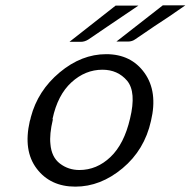

<svg xmlns="http://www.w3.org/2000/svg" viewBox="-20 -690 711 716"><path d="M239 -534 411 -669H496Q439 -630 382 -592L310 -543Q296 -534 281 -534ZM414 -535 587 -670H671Q607 -625 557 -593L485 -544Q473 -535 457 -535ZM91 -238Q92 -241 93.5 -246Q95 -251 95 -253Q121 -352 202.5 -420Q284 -488 376 -488Q469 -488 519 -418Q569 -348 543 -239Q519 -131 437 -62.5Q355 6 261 6Q168 6 117 -61Q66 -128 91 -238ZM176 -247Q176 -246 177 -244Q164 -189 168 -153Q172 -104 203.5 -80Q235 -56 276 -56Q341 -56 392 -104.5Q443 -153 465 -248Q489 -347 454 -389Q419 -430 362 -430Q298 -430 246.5 -383Q195 -336 176 -247Z"/></svg>

Font: Coval
Style: Light Italic
Weight: 300
Foundry: Context Ltd
Version: Version 001.000